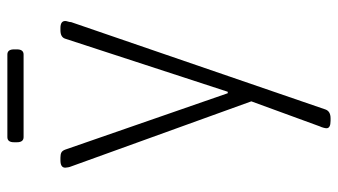

<svg xmlns="http://www.w3.org/2000/svg" viewBox="-218 -491 917 521"><g transform="rotate(-90 240.5 -230.5)"><path d="M173 208Q153 208 153 197Q153 194 154.5 188.5Q156 183 158 179L226 -7L49 -497Q48 -499 47 -504Q46 -509 46 -512Q46 -525 66 -525H73Q82 -525 87 -522.5Q92 -520 95 -512L248 -71H252L396 -512Q400 -525 419 -525H425Q444 -525 444 -512Q444 -509 442.5 -504.5Q441 -500 441 -496L204 194Q199 208 180 208ZM129 -625Q115 -625 115 -643V-651Q115 -669 129 -669H353Q367 -669 367 -651V-643Q367 -625 353 -625Z"/></g></svg>

Font: Asap ExtraLight
Style: Regular
Weight: 200
Designer: Pablo Cosgaya
Foundry: Omnibus-Type
Version: Version 3.001; ttfautohint (v1.8.4.7-5d5b)